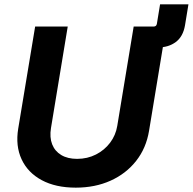

<svg xmlns="http://www.w3.org/2000/svg" viewBox="-20 -849 883 879"><path d="M577.2 -631.9 593.2 -727.5H683.7Q695.9 -727.5 698.2 -740L712.8 -829.1H842.7L827 -733.4Q818.3 -681.6 785 -656.8Q751.8 -631.9 704 -631.9ZM326.9 10.1Q234.7 10.1 170.9 -24.3Q107.1 -58.7 78.8 -119.9Q50.4 -181 63.4 -260.2L140.9 -727.5H290.1L213.4 -262.8Q206.4 -220.1 218.8 -188.4Q231.3 -156.6 260.5 -139.2Q289.8 -121.7 332.9 -121.7Q380.3 -121.7 419.4 -141.7Q458.4 -161.6 484.1 -195.7Q509.8 -229.9 516.8 -272.5L592 -727.5H741.2L662.4 -250.4Q649.4 -171 603.3 -112.4Q557.1 -53.7 486.1 -21.8Q415 10.1 326.9 10.1Z"/></svg>

Font: Inter
Style: Italic
Weight: 400
Italic angle: -9.3988°
Designer: Rasmus Andersson
Foundry: rsms
Version: Version 4.001;git-66647c0bb